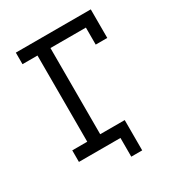

<svg xmlns="http://www.w3.org/2000/svg" viewBox="-192 -822 984 1065"><g transform="rotate(-30 300.0 -290.0)"><path d="M70 -700H550V-517H476V-626H249V-74H406V120H336V0H70V-74H166V-626H70Z"/></g></svg>

Font: PT Mono
Style: Regular
Weight: 400
Monospace: yes
Designer: A.Korolkova, I.Chaeva
Foundry: ParaType Ltd
Version: Version 1.001W OFL